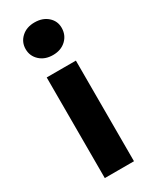

<svg xmlns="http://www.w3.org/2000/svg" viewBox="-204 -838 712 889"><g transform="rotate(-30 152.5 -393.5)"><path d="M74 -538H230V0H74ZM55 -700Q55 -737 82 -762Q109 -787 152 -787Q195 -787 222 -763Q249 -739 249 -703Q249 -664 222 -638.5Q195 -613 152 -613Q109 -613 82 -638Q55 -663 55 -700Z"/></g></svg>

Font: CMG Sans
Style: Bold
Weight: 700
Designer: Julieta Ulanovsky
Foundry: Julieta Ulanovsky
Version: Version 7.200